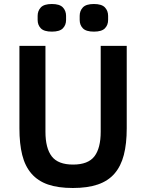

<svg xmlns="http://www.w3.org/2000/svg" viewBox="-20 -927 730 959"><path d="M207 -698V-269Q207 -187 238.5 -146Q270 -105 345 -105Q420 -105 451.5 -146Q483 -187 483 -269V-698H613V-286Q613 -209 598.5 -153Q584 -97 552 -60Q520 -23 468.5 -5.5Q417 12 344 12Q270 12 219.5 -5.5Q169 -23 137 -60Q105 -97 91 -153Q77 -209 77 -286V-698ZM239 -769Q200 -769 184 -785.5Q168 -802 168 -827V-848Q168 -873 184 -890Q200 -907 239 -907Q278 -907 294 -890Q310 -873 310 -848V-827Q310 -802 294 -785.5Q278 -769 239 -769ZM449 -769Q410 -769 394 -785.5Q378 -802 378 -827V-848Q378 -873 394 -890Q410 -907 449 -907Q488 -907 504 -890Q520 -873 520 -848V-827Q520 -802 504 -785.5Q488 -769 449 -769Z"/></svg>

Font: IBM Plex Sans Thai Looped SemiBold
Style: Regular
Weight: 600
Designer: Mike Abbink, Paul van der Laan, Pieter van Rosmalen, Ben Mitchell, Mark Frömberg
Foundry: Bold Monday
Version: Version 1.1